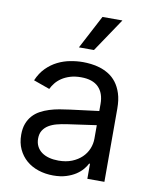

<svg xmlns="http://www.w3.org/2000/svg" viewBox="-88 -850 740 929"><g transform="rotate(10 282.0 -385.5)"><path d="M237.2 12.8Q198.5 12.8 164.4 1.6Q130.3 -9.6 105.3 -31.1Q80.3 -52.6 65.7 -83.8Q51.1 -115.1 51.1 -154.8Q51.1 -186.1 59.8 -209.2Q68.5 -232.2 83.6 -249.1Q98.7 -266 119.1 -277.2Q139.6 -288.4 163 -295.8Q186.4 -303.3 212 -307.7Q237.6 -312.1 262.8 -315.3L403.4 -333.1V-367.9Q403.4 -420.5 374.8 -449.6Q346.2 -478.7 288.4 -478.7Q258.5 -478.7 235.1 -471.4Q211.6 -464.1 194.2 -452.4Q176.8 -440.7 165.1 -426Q153.4 -411.2 146.3 -396.3L66.8 -424.7Q82.7 -462 107.4 -486.7Q132.1 -511.4 161.4 -525.9Q190.7 -540.5 222.7 -546.5Q254.6 -552.6 285.5 -552.6Q302.9 -552.6 324.6 -550.2Q346.2 -547.9 368.6 -541Q391 -534.1 412.5 -521Q433.9 -507.8 450.5 -486.3Q467 -464.8 477.1 -433.8Q487.2 -402.7 487.2 -359.4V0H403.4V-73.9H399.1Q392.8 -60.7 380 -45.5Q367.2 -30.2 347.5 -17.2Q327.8 -4.3 300.4 4.3Q273.1 12.8 237.2 12.8ZM250 -62.5Q287.3 -62.5 315.9 -74Q344.5 -85.6 364 -104.4Q383.5 -123.2 393.5 -147.5Q403.4 -171.9 403.4 -197.4V-263.5L258.5 -242.9Q234 -239.3 211.6 -233.5Q189.3 -227.6 172.2 -217.2Q155.2 -206.7 145.1 -190.7Q134.9 -174.7 134.9 -150.6Q134.9 -128.9 143.5 -112.4Q152 -95.9 167.4 -84.7Q182.9 -73.5 204 -68Q225.1 -62.5 250 -62.5ZM326.7 -619.3H252.8L339.5 -784.1H437.5Z"/></g></svg>

Font: Linik Sans
Style: Regular
Weight: 400
Designer: Rasmus Andersson (font), Marc Monis (original base), Kil Hyung-jin (Pretendard portions), Cristiano Sobral (main changes
Foundry: rsms
Version: Version 3.018;May 31, 2022;FontCreator 14.0.0.2814 64-bit; t